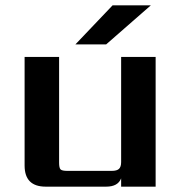

<svg xmlns="http://www.w3.org/2000/svg" viewBox="-20 -698 682 718"><path d="M544 -678 377 -532H262L401 -678ZM433 -485H562V0H433V-31Q421 0 377 0H151Q72 0 72 -79V-485H201V-90Q201 -70 206.5 -64.5Q212 -59 232 -59H398Q417 -59 425 -66.5Q433 -74 433 -92Z"/></svg>

Font: Sarpanch SemiBold
Style: Regular
Weight: 600
Designer: Manushi Parikh (Devanagari and Latin), Jyotish Sonowal (Devanagari)
Foundry: Indian Type Foundry
Version: Version 2.004;PS 1.0;hotconv 1.0.78;makeotf.lib2.5.61930; tt